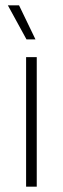

<svg xmlns="http://www.w3.org/2000/svg" viewBox="-20 -701 236 721"><path d="M78 0V-486.5H118V0ZM51.5 -681 113 -553.5V-553H79.5L9.5 -681Z"/></svg>

Font: Anek Telugu ExtraLight
Style: Regular
Weight: 250
Version: Version 1.003